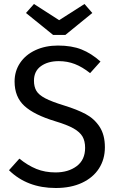

<svg xmlns="http://www.w3.org/2000/svg" viewBox="-20 -929 585 961"><path d="M483 -621 431 -563Q392 -594 354.5 -608.5Q317 -623 274 -623Q220 -623 185 -598Q150 -573 150 -525Q150 -495 162 -474.5Q174 -454 206.5 -437Q239 -420 301 -401Q366 -381 409 -358Q452 -335 478.5 -294.5Q505 -254 505 -192Q505 -132 475.5 -86Q446 -40 390.5 -14Q335 12 259 12Q116 12 25 -77L77 -135Q119 -101 162 -83.5Q205 -66 258 -66Q322 -66 364 -97.5Q406 -129 406 -189Q406 -223 393 -245.5Q380 -268 348.5 -286Q317 -304 257 -322Q151 -354 102 -399Q53 -444 53 -521Q53 -573 80.5 -614Q108 -655 157.5 -678Q207 -701 270 -701Q339 -701 388 -681.5Q437 -662 483 -621ZM442 -864 307 -754H246L110 -864L150 -909L276 -828L403 -909Z"/></svg>

Font: FiraGO
Style: Regular
Weight: 400
Designer: bBox Type
Foundry: bBox Type GmbH
Version: Version 1.001;April 20, 2020;FontCreator 12.0.0.2555 64-bit